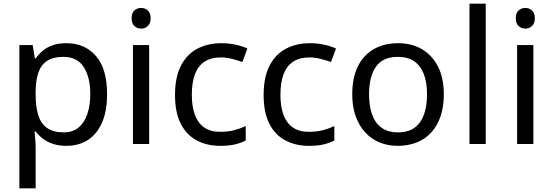

<svg xmlns="http://www.w3.org/2000/svg" viewBox="-20 -780 2994 1040"><path d="M340 -546Q439 -546 499.5 -477Q560 -408 560 -269Q560 -178 532.5 -115.5Q505 -53 455.5 -21.5Q406 10 339 10Q298 10 266 -1Q234 -12 211.5 -29.5Q189 -47 173 -68H167Q169 -51 171 -25Q173 1 173 20V240H85V-536H157L169 -463H173Q189 -486 211.5 -505Q234 -524 265.5 -535Q297 -546 340 -546ZM324 -472Q270 -472 237 -451.5Q204 -431 189 -390Q174 -349 173 -286V-269Q173 -203 187 -157Q201 -111 234.5 -87Q268 -63 326 -63Q375 -63 406.5 -90Q438 -117 453.5 -163.5Q469 -210 469 -270Q469 -362 433.5 -417Q398 -472 324 -472Z M788 -536V0H700V-536ZM745 -737Q765 -737 780.5 -723.5Q796 -710 796 -681Q796 -653 780.5 -639Q765 -625 745 -625Q723 -625 708 -639Q693 -653 693 -681Q693 -710 708 -723.5Q723 -737 745 -737Z M1173 10Q1102 10 1046.5 -19Q991 -48 959.5 -109Q928 -170 928 -265Q928 -364 961 -426Q994 -488 1050.5 -517Q1107 -546 1179 -546Q1220 -546 1258 -537.5Q1296 -529 1320 -517L1293 -444Q1269 -453 1237 -461Q1205 -469 1177 -469Q1123 -469 1088 -446Q1053 -423 1036 -378Q1019 -333 1019 -266Q1019 -202 1036 -157Q1053 -112 1087 -89Q1121 -66 1172 -66Q1216 -66 1249.5 -75Q1283 -84 1311 -97V-19Q1284 -5 1251.5 2.5Q1219 10 1173 10Z M1653 10Q1582 10 1526.5 -19Q1471 -48 1439.5 -109Q1408 -170 1408 -265Q1408 -364 1441 -426Q1474 -488 1530.5 -517Q1587 -546 1659 -546Q1700 -546 1738 -537.5Q1776 -529 1800 -517L1773 -444Q1749 -453 1717 -461Q1685 -469 1657 -469Q1603 -469 1568 -446Q1533 -423 1516 -378Q1499 -333 1499 -266Q1499 -202 1516 -157Q1533 -112 1567 -89Q1601 -66 1652 -66Q1696 -66 1729.5 -75Q1763 -84 1791 -97V-19Q1764 -5 1731.5 2.5Q1699 10 1653 10Z M2384 -269Q2384 -202 2366.5 -150.5Q2349 -99 2316.5 -63Q2284 -27 2237.5 -8.5Q2191 10 2134 10Q2081 10 2036 -8.5Q1991 -27 1958 -63Q1925 -99 1906.5 -150.5Q1888 -202 1888 -269Q1888 -358 1918 -419.5Q1948 -481 2004 -513.5Q2060 -546 2137 -546Q2210 -546 2265.5 -513.5Q2321 -481 2352.5 -419.5Q2384 -358 2384 -269ZM1979 -269Q1979 -206 1995.5 -159.5Q2012 -113 2047 -88Q2082 -63 2136 -63Q2190 -63 2225 -88Q2260 -113 2276.5 -159.5Q2293 -206 2293 -269Q2293 -333 2276 -378Q2259 -423 2224.5 -447.5Q2190 -472 2135 -472Q2053 -472 2016 -418Q1979 -364 1979 -269Z M2611 0H2523V-760H2611Z M2869 -536V0H2781V-536ZM2826 -737Q2846 -737 2861.5 -723.5Q2877 -710 2877 -681Q2877 -653 2861.5 -639Q2846 -625 2826 -625Q2804 -625 2789 -639Q2774 -653 2774 -681Q2774 -710 2789 -723.5Q2804 -737 2826 -737Z"/></svg>

Font: Noto Sans Thai
Style: Regular
Weight: 400
Designer: Monotype Design Team
Foundry: Monotype Imaging Inc.
Version: Version 2.001